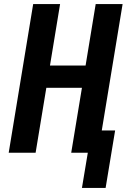

<svg xmlns="http://www.w3.org/2000/svg" viewBox="-20 -755 640 949"><path d="M502 174H385L414 0H332L385 -321H209L156 0H23L144 -735H277L227 -431H403L453 -735H586L483 -110H549Z"/></svg>

Font: Iosevka Aile Extrabold
Style: Italic
Weight: 800
Italic angle: -9°
Designer: Belleve Invis
Foundry: Belleve Invis
Version: Version 31.1.0; ttfautohint (v1.8.4)